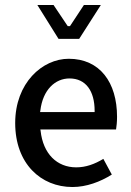

<svg xmlns="http://www.w3.org/2000/svg" viewBox="-20 -739 527 771"><path d="M271 12C327 12 383 -9 429 -38L395 -101C360 -80 325 -67 286 -67C209 -67 153 -121 143 -214L142 -219H446C448 -230 450 -250 450 -270C450 -408 381 -503 256 -503C150 -503 41 -406 41 -245C41 -82 144 12 271 12ZM142 -295C152 -379 202 -424 259 -424C325 -424 360 -373 360 -294V-289H141ZM298 -583 385 -719H317L261 -634H252L195 -719H130L215 -583Z"/></svg>

Font: Falling Sky
Style: Light
Weight: 400
Designer: Paul D. Hunt
Foundry: Adobe Systems Incorporated
Version: Version 1.02